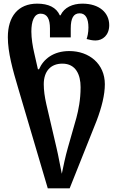

<svg xmlns="http://www.w3.org/2000/svg" viewBox="-20 -793 657 1053"><path d="M242 240H362L510 -131C538 -205 555 -273 555 -331C555 -443 469 -513 360 -513C273 -513 218 -469 194 -413H188L168 -501C159 -539 152 -583 152 -620C152 -675 166 -718 203 -718C240 -718 254 -687 254 -637V-588H368V-637C368 -693 383 -720 417 -720C449 -720 465 -692 465 -642C465 -613 459 -590 455 -579C470 -575 486 -571 504 -571C543 -571 579 -600 579 -655C579 -723 525 -773 432 -773C378 -773 332 -752 312 -709H308C289 -752 246 -773 184 -773C79 -773 23 -702 23 -589C23 -506 49 -412 81 -305ZM319 160C311 125 301 63 290 18L234 -222C225 -262 220 -298 220 -331C220 -401 257 -444 322 -444C396 -444 422 -383 422 -315C422 -245 410 -189 399 -147L352 18C339 63 326 125 319 160Z"/></svg>

Font: Noto Serif Georgian SemiBold
Style: Regular
Weight: 600
Designer: Monotype Design Team, Akaki Razmadze
Foundry: Google LLC
Version: Version 2.003